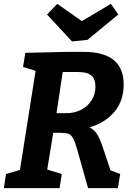

<svg xmlns="http://www.w3.org/2000/svg" viewBox="-21 -972 690 992"><path d="M-1 0 10 -73 82 -94 163 -606 98 -626 110 -699 326 -704H411Q618 -704 618 -536Q618 -451 570 -394Q522 -337 441 -314Q466 -302 480 -279.5Q494 -257 504 -229L550 -92L600 -73L588 0H434L378 -199Q366 -241 355.5 -259.5Q345 -278 328.5 -282Q312 -286 283 -286H254L223 -96L298 -73L287 0ZM380 -600H303L271 -387H317Q366 -387 400.5 -406Q435 -425 453.5 -456Q472 -487 472 -523Q472 -562 455 -578Q438 -594 416 -597Q394 -600 380 -600ZM552 -952 590 -897 431 -766 351 -758 222 -897 275 -952 402 -863Z"/></svg>

Font: Bitter
Style: Bold Italic
Weight: 700
Italic angle: -9°
Designer: Sol Matas, and Bitter project Authors
Foundry: Sol Matas
Version: Version 2.001